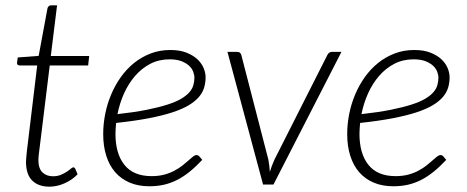

<svg xmlns="http://www.w3.org/2000/svg" viewBox="-20 -692 1753 720"><path d="M77.5 -83.5Q77.5 -86.5 77.8 -91Q78 -95.5 78.8 -104.5Q79.5 -113.5 81 -127.8Q82.5 -142 85.5 -164L119.5 -446.5H54Q49 -446.5 46 -449.5Q43 -452.5 44 -458L46.5 -476.5L125 -482.5L158 -660.5Q159 -665 162.5 -668.5Q166 -672 171 -672H194L170.5 -482H314.5L310.5 -446.5H166.5L132 -165.5Q129.5 -145 127.8 -132Q126 -119 125.2 -110.8Q124.5 -102.5 124.2 -98.5Q124 -94.5 124 -92.5Q124 -60 139.2 -45.5Q154.5 -31 178.5 -31Q195 -31 207.8 -36.2Q220.5 -41.5 230 -47.8Q239.5 -54 245.5 -59.2Q251.5 -64.5 254.5 -64.5Q259.5 -64.5 262 -59.5L271 -38.5Q251 -17.5 222.5 -4.8Q194 8 165.5 8Q124.5 8 101.2 -14.5Q78 -37 77.5 -83.5Z M616 -469.5Q576 -469.5 543.8 -452.8Q511.5 -436 486.8 -407.5Q462 -379 445.2 -341.8Q428.5 -304.5 420.5 -264Q484 -271 530 -280.2Q576 -289.5 608 -299.8Q640 -310 660 -322Q680 -334 690.8 -346.8Q701.5 -359.5 705.2 -373Q709 -386.5 709 -401Q709 -411.5 704.2 -423.8Q699.5 -436 688.5 -446Q677.5 -456 659.8 -462.8Q642 -469.5 616 -469.5ZM738.5 -92.5Q714 -66.5 690.8 -47.8Q667.5 -29 643.8 -17Q620 -5 594.5 0.8Q569 6.5 540 6.5Q498.5 6.5 466.2 -7.2Q434 -21 412 -46.2Q390 -71.5 378.5 -107.8Q367 -144 367 -189Q367 -226.5 374.5 -264.5Q382 -302.5 396.8 -337.5Q411.5 -372.5 433.2 -403Q455 -433.5 483 -456Q511 -478.5 545 -491.5Q579 -504.5 618.5 -504.5Q655 -504.5 680.2 -494.2Q705.5 -484 721.2 -468.8Q737 -453.5 744 -435.8Q751 -418 751 -402.5Q751 -382 745.5 -363.5Q740 -345 726 -328.5Q712 -312 688 -297.5Q664 -283 626.8 -270.8Q589.5 -258.5 537.5 -248.5Q485.5 -238.5 415.5 -231Q414.5 -221 413.8 -210.5Q413 -200 413 -190Q413 -115.5 446.8 -73.5Q480.5 -31.5 548.5 -31.5Q575 -31.5 596.2 -37.2Q617.5 -43 634.2 -52Q651 -61 663.8 -71Q676.5 -81 686.5 -90Q696.5 -99 703.8 -104.8Q711 -110.5 717 -110.5Q723 -110.5 727.5 -105.5Z M1260.5 -497.5 1005.5 0H966.5L833 -497.5H869.5Q876.5 -497.5 880.2 -493.8Q884 -490 885 -485.5L986.5 -93Q988.5 -81.5 989.8 -70.2Q991 -59 992 -47.5Q995.5 -59 999.5 -70Q1003.5 -81 1009 -93L1207.5 -485.5Q1210 -491 1214.5 -494.2Q1219 -497.5 1225 -497.5Z M1531 -469.5Q1491 -469.5 1458.8 -452.8Q1426.5 -436 1401.8 -407.5Q1377 -379 1360.2 -341.8Q1343.5 -304.5 1335.5 -264Q1399 -271 1445 -280.2Q1491 -289.5 1523 -299.8Q1555 -310 1575 -322Q1595 -334 1605.8 -346.8Q1616.5 -359.5 1620.2 -373Q1624 -386.5 1624 -401Q1624 -411.5 1619.2 -423.8Q1614.5 -436 1603.5 -446Q1592.5 -456 1574.8 -462.8Q1557 -469.5 1531 -469.5ZM1653.5 -92.5Q1629 -66.5 1605.8 -47.8Q1582.5 -29 1558.8 -17Q1535 -5 1509.5 0.8Q1484 6.5 1455 6.5Q1413.5 6.5 1381.2 -7.2Q1349 -21 1327 -46.2Q1305 -71.5 1293.5 -107.8Q1282 -144 1282 -189Q1282 -226.5 1289.5 -264.5Q1297 -302.5 1311.8 -337.5Q1326.5 -372.5 1348.2 -403Q1370 -433.5 1398 -456Q1426 -478.5 1460 -491.5Q1494 -504.5 1533.5 -504.5Q1570 -504.5 1595.2 -494.2Q1620.5 -484 1636.2 -468.8Q1652 -453.5 1659 -435.8Q1666 -418 1666 -402.5Q1666 -382 1660.5 -363.5Q1655 -345 1641 -328.5Q1627 -312 1603 -297.5Q1579 -283 1541.8 -270.8Q1504.5 -258.5 1452.5 -248.5Q1400.5 -238.5 1330.5 -231Q1329.5 -221 1328.8 -210.5Q1328 -200 1328 -190Q1328 -115.5 1361.8 -73.5Q1395.5 -31.5 1463.5 -31.5Q1490 -31.5 1511.2 -37.2Q1532.5 -43 1549.2 -52Q1566 -61 1578.8 -71Q1591.5 -81 1601.5 -90Q1611.5 -99 1618.8 -104.8Q1626 -110.5 1632 -110.5Q1638 -110.5 1642.5 -105.5Z"/></svg>

Font: Lato 2
Style: Italic
Weight: 300
Italic angle: -7°
Designer: Lukasz Dziedzic with Adam Twardoch and Botio Nikoltchev
Foundry: tyPoland Lukasz Dziedzic
Version: Version 2.015; 2015-08-06; http://www.latofonts.com/